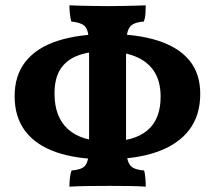

<svg xmlns="http://www.w3.org/2000/svg" viewBox="-20 -699 808 722"><path d="M378 -100Q269 -100 192 -126.5Q115 -153 75 -206Q35 -259 35 -337Q35 -416 76.5 -468Q118 -520 197 -545.5Q276 -571 388 -571Q497 -571 574.5 -546Q652 -521 692.5 -471.5Q733 -422 733 -346Q733 -265 691.5 -210.5Q650 -156 571 -128Q492 -100 378 -100ZM388 -167Q485 -167 534.5 -209Q584 -251 584 -335Q584 -394 559 -431.5Q534 -469 487 -487.5Q440 -506 374 -506Q315 -506 272.5 -490Q230 -474 207.5 -439.5Q185 -405 185 -347Q185 -259 236 -213Q287 -167 388 -167ZM241 3Q241 -13 243 -30Q245 -47 249 -58Q276 -60 290.5 -68Q305 -76 310 -97.5Q315 -119 315 -158V-519Q315 -558 310 -578.5Q305 -599 290.5 -607Q276 -615 248 -618Q245 -629 243 -646Q241 -663 241 -679Q259 -678 285.5 -677.5Q312 -677 339.5 -676.5Q367 -676 387 -676Q408 -676 433 -676.5Q458 -677 483 -677.5Q508 -678 528 -679Q528 -662 527 -647Q526 -632 521 -618Q494 -616 479.5 -607.5Q465 -599 459.5 -578.5Q454 -558 454 -519V-158Q454 -119 460 -97.5Q466 -76 480.5 -68Q495 -60 522 -58Q525 -48 526.5 -31Q528 -14 528 3Q502 1 466 0.5Q430 0 392 0Q355 0 313.5 0.5Q272 1 241 3Z"/></svg>

Font: Vollkorn
Style: Bold
Weight: 700
Designer: Friedrich Althausen
Foundry: Friedrich Althausen
Version: Version 5.000